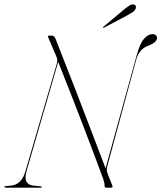

<svg xmlns="http://www.w3.org/2000/svg" viewBox="-41 -864 743 884"><path d="M81.5 -77Q72 -43.5 80.8 -27.8Q89.5 -12 111.5 -9.5L147 -6Q151 -6 151 -3Q151 0 148 0H-11Q-21 0 -21 -3Q-21 -7 -15 -7L11.5 -9.5Q33.5 -12 50.5 -28Q67.5 -44 77 -78.5L220 -569Q223.5 -580.5 222.8 -588.2Q222 -596 218.5 -604L180 -694Q179 -700 184.5 -700H197.5Q210 -700 216 -682Q269 -547.5 308.8 -445Q348.5 -342.5 381 -257Q413.5 -171.5 445 -89L589 -612Q603.5 -664.5 622.5 -685.8Q641.5 -707 661 -707Q670 -707 676.2 -701.8Q682.5 -696.5 682 -689Q681.5 -668.5 640.5 -653Q599 -637.5 586 -589L451.5 -93Q450.5 -88 450.5 -81.5Q450.5 -75 456 -60L476.5 -9Q479 0 472 0H446Q440 0 440.5 -11Q440 -18.5 439 -23.8Q438 -29 434 -41Q391.5 -156.5 340 -290.2Q288.5 -424 227 -579ZM525.5 -816.5Q542 -830 553.5 -837.8Q565 -845.5 574.5 -843.5Q582.5 -842 584.2 -836.2Q586 -830.5 583.5 -824Q579.5 -814.5 568.8 -807.5Q558 -800.5 543.5 -792.5L438.5 -737Q434 -735 433 -736.5Q432.5 -738.5 436 -741.5Z"/></svg>

Font: Fraunces 144pt Thin
Style: Italic
Weight: 100
Italic angle: -16°
Version: Version 1.000;[b76b70a41]